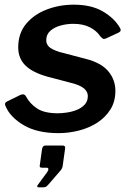

<svg xmlns="http://www.w3.org/2000/svg" viewBox="-20 -560 564 822"><path d="M231 10Q139 10 81.5 -24Q24 -58 4 -105Q-3 -119 9 -125L66 -153Q74 -157 80.5 -156Q87 -155 92 -146Q108 -116 139 -95.5Q170 -75 228 -75Q243 -75 265 -78Q287 -81 307.5 -89Q328 -97 342 -111.5Q356 -126 356 -149Q356 -167 340 -181Q324 -195 285 -205L186 -231Q120 -249 89 -279.5Q58 -310 58 -357Q58 -417 91.5 -457.5Q125 -498 179.5 -519Q234 -540 296 -540Q371 -540 420.5 -511Q470 -482 494 -440Q497 -435 496.5 -430Q496 -425 489 -421L433 -395Q426 -392 421.5 -394Q417 -396 409 -405Q394 -428 365 -443Q336 -458 293 -458Q267 -458 240.5 -451Q214 -444 196 -428.5Q178 -413 178 -388Q178 -372 189 -360.5Q200 -349 233 -338L347 -308Q414 -291 444 -254.5Q474 -218 474 -171Q474 -125 452.5 -91Q431 -57 396 -34.5Q361 -12 317.5 -1Q274 10 231 10ZM144 242Q140 242 139.5 238Q139 234 143 230L182 177Q188 168 187 163Q186 158 180 158H160Q153 158 151 155Q149 152 151 143L160 78Q163 63 174 63H248Q260 63 259 74L248 153Q246 162 240 169L189 228Q184 234 179 238Q174 242 165 242Z"/></svg>

Font: Libre Franklin Thin SemiBold
Style: Italic
Weight: 600
Italic angle: -8°
Version: Version 3.000